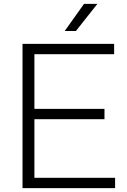

<svg xmlns="http://www.w3.org/2000/svg" viewBox="-20 -965 654 985"><path d="M95.5 0V-740H565.5V-687H156.5V-406.5H516V-353.5H156.5V-53H570.5V0ZM312 -806 411 -945H479.5L369.5 -806Z"/></svg>

Font: Encode Sans SmExp Lt
Style: Regular
Weight: 300
Width: 6
Designer: Multiple Designers
Foundry: Impallari Type
Version: Version 3.002; ttfautohint (v1.8.3) -l 8 -r 50 -G 200 -x 14 